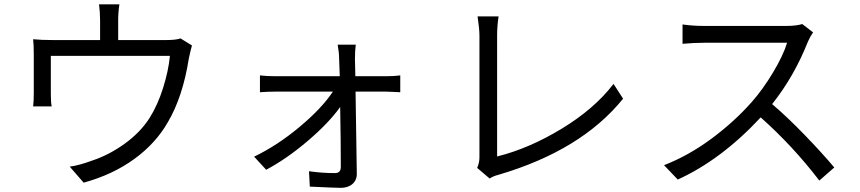

<svg xmlns="http://www.w3.org/2000/svg" viewBox="-20 -821 4040 902"><path d="M828.1 -640.6 881.8 -607.4Q877 -591.8 867.2 -546.9Q838.9 -366.2 768.6 -247.1Q711.9 -147.5 610.4 -73.7Q508.8 0 373 37.1L307.6 -38.1Q351.6 -43.9 412.1 -66.4Q490.2 -91.8 564.5 -145Q638.7 -198.2 682.6 -266.6Q720.7 -327.1 746.1 -407.7Q771.5 -488.3 778.3 -558.6H218.8V-379.9Q218.8 -340.8 222.7 -321.3H135.7Q138.7 -345.7 138.7 -383.8V-559.6Q138.7 -614.3 135.7 -636.7Q174.8 -632.8 228.5 -632.8H450.2V-725.6Q450.2 -761.7 445.3 -800.8H541Q535.2 -763.7 535.2 -725.6V-632.8H758.8Q807.6 -632.8 828.1 -640.6Z M1649.4 -462.9H1793Q1833 -462.9 1860.4 -466.8V-387.7Q1807.6 -390.6 1794.9 -390.6H1650.4Q1656.2 -24.4 1656.2 -6.8Q1657.2 24.4 1636.2 43Q1615.2 61.5 1581.1 61.5Q1555.7 61.5 1435.5 55.7L1431.6 -16.6Q1492.2 -7.8 1553.7 -7.8Q1581.1 -7.8 1581.1 -37.1Q1581.1 -158.2 1578.1 -318.4Q1525.4 -244.1 1427.2 -160.2Q1329.1 -76.2 1230.5 -23.4L1173.8 -85Q1283.2 -137.7 1387.2 -224.6Q1491.2 -311.5 1543.9 -390.6H1277.3Q1238.3 -390.6 1201.2 -387.7V-466.8Q1232.4 -462.9 1275.4 -462.9H1576.2Q1574.2 -518.6 1573.2 -543.9Q1573.2 -572.3 1566.4 -611.3H1651.4Q1647.5 -583 1647.5 -543.9Z M2280.3 17.6 2221.7 -32.2Q2232.4 -56.6 2232.4 -81.1V-653.3Q2232.4 -685.5 2223.6 -744.1H2322.3Q2315.4 -699.2 2315.4 -653.3V-85.9Q2464.8 -123 2618.7 -216.3Q2772.5 -309.6 2862.3 -426.8L2907.2 -357.4Q2710.9 -114.3 2322.3 0Q2295.9 6.8 2280.3 17.6Z M3749 -708 3799.8 -668.9Q3787.1 -651.4 3775.4 -625Q3710.9 -461.9 3607.4 -332Q3680.7 -269.5 3761.7 -185.5Q3842.8 -101.6 3899.4 -34.2L3829.1 27.3Q3706.1 -133.8 3553.7 -269.5Q3368.2 -70.3 3164.1 22.5L3099.6 -44.9Q3214.8 -89.8 3322.3 -169.4Q3429.7 -249 3511.7 -341.8Q3563.5 -400.4 3611.3 -480Q3659.2 -559.6 3677.7 -620.1H3288.1Q3240.2 -620.1 3186.5 -615.2V-706.1Q3234.4 -699.2 3288.1 -699.2H3673.8Q3720.7 -699.2 3749 -708Z"/></svg>

Font: Gen Shin Gothic Regular
Style: Regular
Weight: 400
Designer: [Source Han Sans]
Ryoko NISHIZUKA  (kana & ideographs); Paul D. Hunt (Latin, Greek & Cyrillic); Wenlong ZHANG  (bopomofo
Version: Version 1.002.20150607